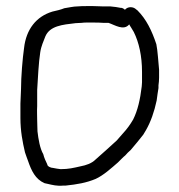

<svg xmlns="http://www.w3.org/2000/svg" viewBox="-20 -616 588 630"><path d="M47 -229C47 -186 54 -150 62 -116C65 -106 69 -97 72 -88C83 -56 96 -28 126 -15C128 -14 132 -14 135 -13C152 -9 168 -5 187 -7H195C233 -11 263 -16 294 -29C320 -41 345 -64 367 -83L379 -95C383 -99 387 -103 391 -106C396 -112 402 -118 409 -124C423 -140 438 -159 450 -174L459 -189C475 -217 486 -249 494 -286C496 -302 498 -315 500 -327V-336C501 -344 502 -352 502 -361V-387C500 -408 497 -453 493 -471C478 -516 460 -553 431 -582L427 -585C417 -595 399 -595 390 -584C387 -587 383 -589 380 -590C373 -590 369 -592 360 -593C353 -594 348 -594 342 -595H317C308 -595 297 -596 286 -596H265C254 -596 245 -596 235 -595C220 -595 206 -591 191 -589C179 -584 165 -581 152 -578C99 -562 66 -520 59 -459C54 -424 49 -364 49 -324C48 -308 48 -291 47 -276ZM102 -221C102 -236 101 -252 102 -268V-321C104 -356 107 -413 112 -444C115 -465 123 -481 129 -497C144 -531 184 -535 228 -540C234 -540 241 -541 248 -541C254 -542 259 -542 265 -542H284C297 -542 309 -542 319 -541H336C357 -534 386 -514 404 -536C406 -532 408 -529 410 -526L419 -511C436 -477 446 -432 446 -380V-346C446 -341 445 -336 445 -332C440 -290 432 -254 417 -224C407 -207 397 -193 384 -179L363 -155C341 -135 317 -113 294 -93C281 -80 264 -74 243 -70C221 -65 205 -61 179 -61C171 -62 163 -63 154 -65C147 -65 135 -70 135 -77C130 -87 125 -98 122 -110C111 -129 106 -159 103 -185C103 -196 102 -208 102 -221Z"/></svg>

Font: Scribbler
Style: Regular
Weight: 400
Designer: Mew Too
Foundry: Cannot Into Space Fonts
Version: Version 1.001